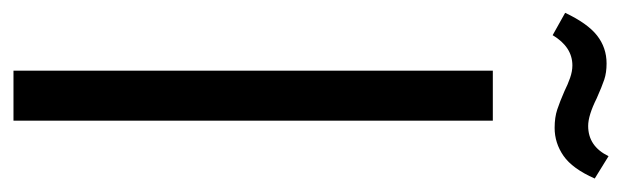

<svg xmlns="http://www.w3.org/2000/svg" viewBox="-380 -598 945 292"><g transform="rotate(90 93.0 -452.5)"><path d="M55 -729H131V0H55ZM86 -838Q76 -843 66 -846.5Q56 -850 47 -850Q19 -850 1 -820L-33 -839Q-17 -873 1.5 -887.5Q20 -902 44 -902Q58 -902 68.5 -898.5Q79 -895 97 -887Q123 -874 139 -874Q170 -874 185 -905L219 -884Q204 -850 184.5 -836.5Q165 -823 142 -823Q126 -823 114 -827Q102 -831 86 -838Z"/></g></svg>

Font: Mona Sans Condensed
Style: Regular
Weight: 400
Width: 3
Designer: Deni Anggara
Foundry: GitHub
Version: Version 2.000